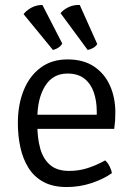

<svg xmlns="http://www.w3.org/2000/svg" viewBox="-20 -742 542 774"><path d="M97 -222.5V-279.5H370V-293.5Q370 -335 358.2 -369.5Q346.5 -404 320.5 -424.8Q294.5 -445.5 252 -445.5Q193 -445.5 161.8 -395.2Q130.5 -345 130.5 -263V-239.5Q130.5 -185.5 142.2 -143.2Q154 -101 182 -77Q210 -53 259 -53Q299 -53 335.2 -65Q371.5 -77 404 -95.5Q414.5 -86 422 -71Q429.5 -56 431 -44Q396.5 -19.5 348.5 -3.8Q300.5 12 249 12Q193 12 155 -8.8Q117 -29.5 94.5 -65.8Q72 -102 62 -148.5Q52 -195 52 -246Q52 -320 75.5 -378Q99 -436 143.8 -469.2Q188.5 -502.5 252 -502.5Q316.5 -502.5 359.2 -473.8Q402 -445 423.5 -396.5Q445 -348 445 -289Q445 -270 444 -255.5Q443 -241 440.5 -222.5ZM151 -722 231 -566.5Q225.5 -556.5 215.2 -550Q205 -543.5 193.5 -540.5L75 -685Q86.5 -700 106.5 -711Q126.5 -722 151 -722ZM301.5 -722 372 -564.5Q366.5 -555 355.8 -549Q345 -543 333.5 -540.5L224 -689Q236 -703.5 256.5 -713.2Q277 -723 301.5 -722Z"/></svg>

Font: Signika Light Light
Style: Regular
Weight: 300
Version: Version 2.001